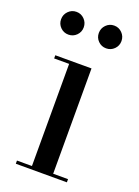

<svg xmlns="http://www.w3.org/2000/svg" viewBox="-128 -709 552 765"><g transform="rotate(20 148.0 -326.0)"><path d="M186.5 -569Q172.5 -583 172.5 -603Q172.5 -623 186.5 -637.2Q200.5 -651.5 220.5 -651.5Q240.5 -651.5 254.5 -637.2Q268.5 -623 268.5 -603Q268.5 -583 254.5 -569Q240.5 -555 220.5 -555Q200.5 -555 186.5 -569ZM26.5 -569Q12.5 -583 12.5 -603Q12.5 -623 26.5 -637.2Q40.5 -651.5 60.5 -651.5Q80.5 -651.5 94.5 -637.2Q108.5 -623 108.5 -603Q108.5 -583 94.5 -569Q80.5 -555 60.5 -555Q40.5 -555 26.5 -569ZM40 -13.5H103.5V-446.5H40V-460H193.5V-13.5H256.5V0H40Z"/></g></svg>

Font: Bodoni* 16pt
Style: Regular
Weight: 400
Version: Version 2.3